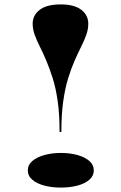

<svg xmlns="http://www.w3.org/2000/svg" viewBox="-20 -835 548 870"><path d="M255 -815Q317 -815 348.5 -790.5Q380 -766 380 -728Q380 -702 371 -677Q362 -652 348 -624Q334 -596 318.5 -561Q303 -526 289 -481Q275 -436 266.5 -376Q258 -316 258 -237H250Q250 -316 241.5 -376Q233 -436 218.5 -481.5Q204 -527 189 -562Q174 -597 160 -625Q146 -653 137 -678Q128 -703 128 -728Q128 -766 160 -790.5Q192 -815 255 -815ZM256 -142Q297 -142 331 -132.5Q365 -123 385 -105.5Q405 -88 405 -63Q405 -38 385 -20.5Q365 -3 331 6Q297 15 256 15Q215 15 181 6Q147 -3 126.5 -20.5Q106 -38 106 -63Q106 -88 126.5 -105.5Q147 -123 181 -132.5Q215 -142 256 -142Z"/></svg>

Font: Kalnia Expanded
Style: Regular
Weight: 400
Width: 7
Designer: Frida Medrano
Foundry: Frida Medrano
Version: Version 1.105